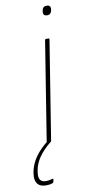

<svg xmlns="http://www.w3.org/2000/svg" viewBox="-140 -668 404 901"><g transform="rotate(-10 62.5 -217.0)"><path d="M47 0Q41 0 42 -5L117 -474Q118 -479 123 -479H134Q139 -479 138 -474L63 -5Q62 0 58 0ZM147 -587Q138 -587 133 -592Q128 -597 129 -606L130 -613Q133 -632 152 -632Q162 -632 166.5 -627Q171 -622 170 -613L169 -606Q165 -587 147 -587ZM3 198Q-25 198 -37.5 181Q-50 164 -45 133L-44 126Q-37 88 -13 54.5Q11 21 50 -8L62 -1Q24 29 2.5 60Q-19 91 -24 124L-25 131Q-32 178 6 178Q16 178 23.5 176.5Q31 175 37 173Q43 171 42 177L40 187Q39 192 35 193Q28 196 19.5 197Q11 198 3 198Z"/></g></svg>

Font: Sofia Sans Condensed Thin
Style: Italic
Weight: 250
Italic angle: -9°
Version: Version 4.100